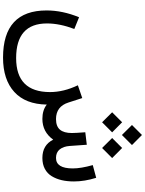

<svg xmlns="http://www.w3.org/2000/svg" viewBox="131 -814 936 1239"><g transform="rotate(90 599.5 -195.0)"><path d="M787.1 -578.1 851.6 -642.6 916.5 -578.1 851.6 -513.2ZM871.1 -450.2 935.5 -514.6 1000.5 -450.2 935.5 -385.3ZM705.1 -450.2 769.5 -514.6 834.5 -450.2 769.5 -385.3ZM747.6 0Q691.4 0 655.3 -28.3Q653.3 108.9 573.7 181.4Q494.1 253.9 352.1 253.9Q47.9 253.9 47.9 -27.3Q47.9 -129.9 91.8 -236.8L167.5 -206.1Q131.8 -111.8 131.8 -29.8Q131.8 169.4 355.5 169.4Q574.2 169.4 574.7 -48.8Q574.7 -137.2 530.8 -229L613.3 -257.3L642.1 -168Q667.5 -88.4 748.5 -87.9Q795.9 -87.9 817.4 -113.5Q838.9 -139.2 838.9 -189.9Q838.9 -213.4 834 -276.9L914.6 -286.6L922.4 -176.3Q925.3 -136.2 944.3 -112.1Q963.4 -87.9 999.5 -87.9Q1067.4 -87.9 1067.4 -196.3Q1067.4 -248.5 1045.9 -325.2L1127.9 -347.2Q1151.4 -272.5 1151.4 -203.6Q1151.4 -160.2 1143.1 -124.5Q1134.8 -88.9 1117.4 -60.3Q1100.1 -31.7 1070.3 -15.9Q1040.5 0 1000 0Q916.5 0 881.8 -69.8Q831.5 0 747.6 0Z"/></g></svg>

Font: Vazir FD-WOL
Style: FD-WOL
Weight: 400
Foundry: Based on Dejavu fonts, by Saber Rastikerdar
Version: Version 26.0.0